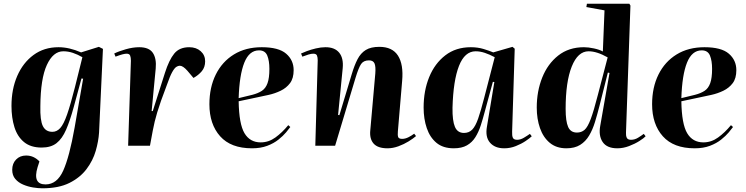

<svg xmlns="http://www.w3.org/2000/svg" viewBox="-20 -787 4030 1037"><path d="M429 -362 420 -363 378 -208Q358 -135 337 -86.5Q316 -38 285.5 -14Q255 10 205 10Q146 10 110 -19.5Q74 -49 58 -100Q42 -151 42 -215Q42 -305 73 -376.5Q104 -448 161 -490Q218 -532 296 -532Q354 -532 418 -504L514 -534L536 -523L515 -71Q512 -24 497 28Q482 80 447.5 126Q413 172 355 201Q297 230 209 230Q186 230 158.5 225.5Q131 221 105 210Q79 199 62.5 179.5Q46 160 46 130Q46 96 67 74.5Q88 53 121 53Q143 53 161 61.5Q179 70 193 85L183 116Q155 209 226 209Q288 209 321.5 134.5Q355 60 383 -98ZM263 -75Q287 -75 305.5 -95.5Q324 -116 342.5 -169Q361 -222 385 -317L425 -478Q399 -493 373.5 -501.5Q348 -510 322 -510Q267 -510 233 -436Q199 -362 198 -214Q196 -137 211.5 -106Q227 -75 263 -75Z M687 -459Q687 -476 683 -486.5Q679 -497 664 -497Q655 -497 641.5 -493.5Q628 -490 604 -481L597 -498Q621 -510 659.5 -521Q698 -532 732 -532Q785 -532 805.5 -501.5Q826 -471 821 -417L799 -187H805L871 -394Q893 -463 921 -497.5Q949 -532 1002 -532Q1040 -532 1064 -510.5Q1088 -489 1088 -456Q1088 -424 1070 -402.5Q1052 -381 1025 -366L992 -405Q968 -432 951 -432Q942 -432 932 -425.5Q922 -419 910 -397.5Q898 -376 882 -330Q862 -278 849.5 -242Q837 -206 829 -179.5Q821 -153 815.5 -130Q810 -107 805 -81L790 0H672Z M1394 -532Q1485 -532 1525.5 -497Q1566 -462 1566 -408Q1566 -364 1546.5 -338Q1527 -312 1496 -297Q1465 -282 1431 -274.5Q1397 -267 1368 -261L1269 -240Q1271 -117 1300.5 -67.5Q1330 -18 1388 -18Q1431 -18 1467.5 -44.5Q1504 -71 1537 -111L1548 -101Q1541 -91 1525 -72Q1509 -53 1484 -33Q1459 -13 1423.5 0.5Q1388 14 1341 14Q1227 14 1169 -51Q1111 -116 1111 -224Q1111 -315 1145.5 -384.5Q1180 -454 1243.5 -493Q1307 -532 1394 -532ZM1435 -415Q1435 -459 1423.5 -487Q1412 -515 1379 -515Q1326 -515 1299.5 -448.5Q1273 -382 1269 -257L1343 -275Q1374 -283 1394.5 -296.5Q1415 -310 1425 -338Q1435 -366 1435 -415Z M2227 -52Q2212 -39 2187 -23.5Q2162 -8 2132 3Q2102 14 2073 14Q2020 14 1997.5 -12Q1975 -38 1980 -84L2007 -390Q2010 -429 2002.5 -445Q1995 -461 1973 -461Q1944 -461 1930.5 -441.5Q1917 -422 1900 -366L1790 0H1683L1696 -461Q1696 -477 1692 -487Q1688 -497 1672 -497Q1661 -497 1646 -492.5Q1631 -488 1613 -481L1606 -498Q1616 -503 1637.5 -511Q1659 -519 1686 -525.5Q1713 -532 1738 -532Q1788 -532 1812 -502.5Q1836 -473 1831 -419L1806 -166L1813 -165L1880 -387Q1894 -434 1911 -467Q1928 -500 1955.5 -517Q1983 -534 2029 -534Q2099 -534 2129.5 -486.5Q2160 -439 2152 -350L2129 -78Q2127 -57 2130.5 -47Q2134 -37 2152 -37Q2169 -37 2186.5 -46Q2204 -55 2217 -65Z M2746 -76Q2745 -54 2750 -43Q2755 -32 2773 -32Q2791 -32 2809.5 -43Q2828 -54 2842 -64L2852 -51Q2842 -41 2819 -25.5Q2796 -10 2766 2Q2736 14 2703 14Q2653 14 2626.5 -16.5Q2600 -47 2610 -103L2650 -344L2642 -345L2598 -183Q2588 -145 2576.5 -109.5Q2565 -74 2547.5 -46Q2530 -18 2502 -2Q2474 14 2431 14Q2373 14 2337.5 -15.5Q2302 -45 2285 -95Q2268 -145 2268 -206Q2268 -297 2298 -370.5Q2328 -444 2385 -488Q2442 -532 2523 -532Q2560 -532 2591.5 -522.5Q2623 -513 2644 -504L2748 -534L2760 -524ZM2486 -69Q2513 -69 2530.5 -87Q2548 -105 2562.5 -146.5Q2577 -188 2595 -258L2652 -478Q2624 -493 2598.5 -501.5Q2573 -510 2549 -510Q2490 -510 2459 -431Q2428 -352 2424 -205Q2423 -135 2437 -102Q2451 -69 2486 -69Z M3361 -71Q3360 -55 3365 -43.5Q3370 -32 3388 -32Q3408 -32 3426 -43Q3444 -54 3457 -64L3467 -51Q3458 -41 3433.5 -25.5Q3409 -10 3377.5 2Q3346 14 3314 14Q3258 14 3235 -20Q3212 -54 3222 -108L3272 -393L3263 -395L3218 -216Q3206 -169 3193.5 -128Q3181 -87 3162 -55Q3143 -23 3113.5 -4.5Q3084 14 3039 14Q2985 14 2949.5 -15.5Q2914 -45 2896.5 -95Q2879 -145 2879 -206Q2879 -294 2908.5 -368Q2938 -442 2995 -487Q3052 -532 3134 -532Q3158 -532 3188 -525.5Q3218 -519 3236 -509L3245 -731L3147 -749L3150 -767H3379L3385 -757ZM3096 -71Q3120 -71 3137 -85.5Q3154 -100 3170.5 -144Q3187 -188 3209 -274L3262 -477Q3204 -510 3159 -510Q3101 -510 3068 -427.5Q3035 -345 3035 -199Q3035 -132 3048.5 -101.5Q3062 -71 3096 -71Z M3785 -532Q3876 -532 3916.5 -497Q3957 -462 3957 -408Q3957 -364 3937.5 -338Q3918 -312 3887 -297Q3856 -282 3822 -274.5Q3788 -267 3759 -261L3660 -240Q3662 -117 3691.5 -67.5Q3721 -18 3779 -18Q3822 -18 3858.5 -44.5Q3895 -71 3928 -111L3939 -101Q3932 -91 3916 -72Q3900 -53 3875 -33Q3850 -13 3814.5 0.5Q3779 14 3732 14Q3618 14 3560 -51Q3502 -116 3502 -224Q3502 -315 3536.5 -384.5Q3571 -454 3634.5 -493Q3698 -532 3785 -532ZM3826 -415Q3826 -459 3814.5 -487Q3803 -515 3770 -515Q3717 -515 3690.5 -448.5Q3664 -382 3660 -257L3734 -275Q3765 -283 3785.5 -296.5Q3806 -310 3816 -338Q3826 -366 3826 -415Z"/></svg>

Font: Literata 72pt
Style: Bold Italic
Weight: 700
Italic angle: -2°
Designer: Latin by Veronika Burian and Jose Scaglione. Greek by Irene Vlachou. Cyrillic by Vera Evstafieva
Foundry: TypeTogether
Version: Version 3.002